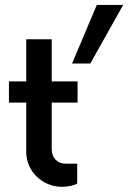

<svg xmlns="http://www.w3.org/2000/svg" viewBox="-20 -736 511 765"><path d="M365.7 -716.3 267.1 -482.9H339.8L470.7 -716.3ZM186 -579.6H84.5V-411.6H15.6V-327.1H84.5V-129.9C84.5 -52.7 149.9 8.3 226.6 8.3C251.5 8.3 277.3 2.4 287.6 -4.9V-84H239.7C209.5 -84 186 -106.4 186 -142.6V-327.1H289.1V-411.6H186Z"/></svg>

Font: Now SemiBold
Style: Regular
Weight: 600
Designer: Alfredo Marco Pradil
Foundry: Alfredo Marco Pradil
Version: Version 1.200;hotconv 1.0.109;makeotfexe 2.5.65596